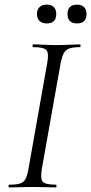

<svg xmlns="http://www.w3.org/2000/svg" viewBox="-20 -819 398 839"><path d="M20.2 0Q17.2 0 17.2 -6Q17.2 -12 20.2 -12Q51.2 -12 67.5 -17Q83.8 -22 91.6 -37Q99.5 -52 104.4 -81L186.4 -544Q194.4 -587 182.7 -600Q171.1 -613 125.2 -613Q122.2 -613 122.2 -619Q122.2 -625 125.2 -625Q145.7 -625 171.4 -623.5Q197 -622 225.6 -622Q258.2 -622 284.2 -623.5Q310.2 -625 329.8 -625Q332 -625 332 -619Q332 -613 329.8 -613Q298.9 -613 282.5 -607Q266.1 -601 258.3 -586Q250.6 -571 244.8 -542L162.8 -81Q155.6 -38 166.7 -25Q177.7 -12 224.8 -12Q226.8 -12 226.8 -6Q226.8 0 224.8 0Q204.4 0 178.8 -1Q153.2 -2 121.6 -2Q92.9 -2 66.9 -1Q40.8 0 20.2 0ZM184.4 -716.6Q164.2 -716.6 152.8 -727.5Q141.4 -738.4 141.4 -758Q141.4 -777.2 152.8 -788Q164.2 -798.8 184.4 -798.8Q204.6 -798.8 215.2 -788Q225.8 -777.2 225.8 -758Q225.8 -716.6 184.4 -716.6ZM316.5 -716.6Q275 -716.6 275 -758Q275 -798.6 316.6 -798.6Q336.6 -798.6 347.3 -787.9Q358 -777.2 358 -758Q358 -716.6 316.5 -716.6Z"/></svg>

Font: Cormorant Infant Light
Style: Italic
Weight: 300
Italic angle: -10°
Designer: Christian Thalmann (Catharsis Fonts)
Foundry: Catharsis Fonts
Version: Version 4.001